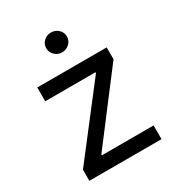

<svg xmlns="http://www.w3.org/2000/svg" viewBox="-178 -860 896 972"><g transform="rotate(-30 270.0 -374.0)"><path d="M59.1 0V-64.9L360.8 -455.6V-460.4H66.9V-541H472.7V-471.7L178.2 -85V-80.1H481V0ZM265.6 -631.8Q241.2 -631.8 223.4 -648.9Q205.6 -666 205.6 -689.9Q205.6 -714.4 223.4 -731Q241.2 -747.6 265.6 -747.6Q290.5 -747.6 308.3 -731Q326.2 -714.4 326.2 -689.9Q326.2 -666 308.3 -648.9Q290.5 -631.8 265.6 -631.8Z"/></g></svg>

Font: Inter 17pt
Style: Regular
Weight: 400
Version: Version 4.001;git-66647c0bb